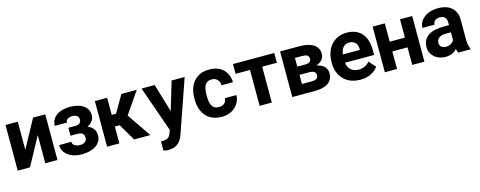

<svg xmlns="http://www.w3.org/2000/svg" viewBox="-31 -1236 5364 2146"><g transform="rotate(-15 2650.5 -162.5)"><path d="M36 0H178L355 -326V0H496V-528H355L178 -203V-528H36Z M557 -156C557 -127 563 -103 576 -82C611 -24 685 10 777 10C844 10 901 -5 941 -32C977 -56 1005 -93 1005 -149C1005 -217 968 -253 915 -272C957 -292 996 -329 996 -384C996 -409 991 -431 981 -450C948 -511 872 -538 777 -538C748 -538 721 -534 695 -527C627 -508 565 -461 565 -376H706C706 -415 743 -431 784 -431C826 -431 855 -413 855 -373C855 -332 829 -316 784 -316H707V-224H784C834 -224 864 -209 864 -160C864 -116 829 -96 784 -96C741 -96 698 -114 698 -156Z M1070 0H1212V-195H1268L1383 0H1571L1382 -277L1555 -528H1377L1262 -330H1212V-528H1070Z M1610 -528 1796 1 1780 41C1767 80 1740 98 1688 98C1681 98 1674 97 1667 97V204C1685 211 1705 213 1729 213C1829 213 1873 151 1898 79L2109 -528H1958L1860 -200L1762 -528Z M2152 -257C2152 -220 2157 -184 2167 -152C2197 -57 2271 10 2396 10C2461 10 2515 -12 2551 -44C2585 -74 2615 -122 2615 -183H2483C2480 -133 2447 -104 2394 -104C2310 -104 2293 -174 2293 -257V-271C2293 -353 2311 -424 2393 -424C2447 -424 2483 -386 2483 -332H2615C2615 -363 2609 -392 2598 -418C2567 -491 2499 -538 2395 -538C2354 -538 2318 -532 2288 -518C2202 -479 2152 -393 2152 -271Z M2668 -415H2835V0H2976V-415H3146V-528H2668Z M3213 0H3468C3586 0 3684 -35 3684 -151C3684 -224 3627 -259 3563 -271C3613 -287 3657 -322 3657 -381C3657 -406 3652 -427 3642 -446C3609 -506 3529 -528 3434 -528H3213ZM3355 -113V-219H3468C3513 -219 3543 -205 3543 -165C3543 -125 3512 -113 3468 -113ZM3355 -314V-415H3434C3482 -415 3516 -406 3516 -362C3516 -324 3485 -314 3442 -314Z M3738 -246C3738 -211 3744 -177 3756 -146C3791 -54 3873 10 4000 10C4098 10 4165 -29 4206 -85L4137 -163C4110 -127 4069 -104 4010 -104C3934 -104 3889 -150 3881 -218H4218V-278C4218 -434 4141 -538 3985 -538C3947 -538 3913 -531 3883 -518C3795 -479 3738 -390 3738 -265ZM3883 -314C3890 -373 3918 -424 3984 -424C4045 -424 4079 -387 4079 -326V-314Z M4284 0H4425V-203H4601V0H4742V-528H4601V-316H4425V-528H4284Z M4806 -148C4806 -125 4811 -104 4820 -85C4847 -30 4905 10 4986 10C5048 10 5091 -14 5119 -47C5122 -28 5126 -13 5133 0H5276V-8C5261 -41 5255 -79 5255 -128V-352C5255 -383 5250 -410 5239 -433C5208 -501 5141 -538 5043 -538C4974 -538 4918 -519 4879 -488C4847 -462 4818 -423 4818 -370H4959C4959 -412 4991 -434 5035 -434C5088 -434 5113 -404 5113 -353V-323H5050C4916 -323 4806 -279 4806 -148ZM4947 -159C4947 -218 4994 -240 5055 -240H5113V-149C5097 -120 5062 -98 5017 -98C4978 -98 4947 -122 4947 -159Z"/></g></svg>

Font: Asimov Pro
Style: Bd
Weight: 700
Designer: Google
Version: Version 2.000980; 2014